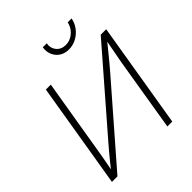

<svg xmlns="http://www.w3.org/2000/svg" viewBox="-250 -1091 1247 1247"><g transform="rotate(-45 373.5 -468.0)"><path d="M606 0H561L644.5 -506.8Q648.9 -529.8 654.1 -557.6Q659.2 -585.4 665.3 -617.7Q671.4 -649.9 678.2 -685.5L688 -682.1Q658.7 -646 633.5 -615Q608.4 -584 585.9 -557.1Q563.5 -530.3 542 -505.4L102.5 0H51.8L172.4 -727.5H217.8L131.3 -208Q127.4 -184.1 122.6 -156.5Q117.7 -128.9 112.1 -99.9Q106.4 -70.8 100.6 -42L90.8 -44.9Q113.8 -74.2 136.5 -102.1Q159.2 -129.9 180.9 -155.8Q202.6 -181.6 222.2 -204.1L676.3 -727.5H726.6ZM462.9 -805.2Q425.8 -805.2 398.9 -822.8Q372.1 -840.3 359.4 -870.1Q346.7 -899.9 352.5 -936H388.7Q382.3 -895.5 405.5 -867.9Q428.7 -840.3 468.8 -840.3Q496.1 -840.3 519.8 -853Q543.5 -865.7 559.8 -887.5Q576.2 -909.2 581.1 -936H617.2Q610.8 -899.9 588.4 -870.1Q565.9 -840.3 533 -822.8Q500 -805.2 462.9 -805.2Z"/></g></svg>

Font: Inter 20pt ExtraLight
Style: Italic
Weight: 250
Italic angle: -9.3988°
Version: Version 4.001;git-66647c0bb